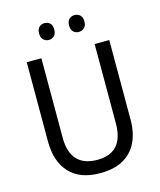

<svg xmlns="http://www.w3.org/2000/svg" viewBox="-132 -998 917 1101"><g transform="rotate(-15 327.0 -447.0)"><path d="M572 -242Q572 -165 545 -108.5Q518 -52 463.5 -21Q409 10 325 10Q206 10 144 -57Q82 -124 82 -243V-714H169V-240Q169 -155 209.5 -111.5Q250 -68 329 -68Q383 -68 417.5 -88.5Q452 -109 468.5 -148Q485 -187 485 -241V-714H572ZM193 -854Q193 -880 206.5 -892Q220 -904 238 -904Q257 -904 270 -892Q283 -880 283 -854Q283 -829 270 -816.5Q257 -804 238 -804Q220 -804 206.5 -816.5Q193 -829 193 -854ZM371 -854Q371 -880 384.5 -892Q398 -904 416 -904Q435 -904 448.5 -892Q462 -880 462 -854Q462 -829 448.5 -816.5Q435 -804 416 -804Q397 -804 384 -816.5Q371 -829 371 -854Z"/></g></svg>

Font: Noto Sans SemiCondensed
Style: Regular
Weight: 400
Width: 4
Version: Version 2.013